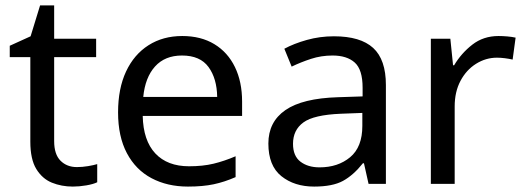

<svg xmlns="http://www.w3.org/2000/svg" viewBox="-20 -679 1939 709"><path d="M264 -62Q284 -62 305 -65.5Q326 -69 339 -73V-6Q325 1 299 5.5Q273 10 249 10Q207 10 171.5 -4.5Q136 -19 114 -55Q92 -91 92 -156V-468H16V-510L93 -545L128 -659H180V-536H335V-468H180V-158Q180 -109 203.5 -85.5Q227 -62 264 -62Z M653 -546Q722 -546 771.5 -516Q821 -486 847.5 -431.5Q874 -377 874 -304V-251H507Q509 -160 553.5 -112.5Q598 -65 678 -65Q729 -65 768.5 -74.5Q808 -84 850 -102V-25Q809 -7 769 1.5Q729 10 674 10Q598 10 539.5 -21Q481 -52 448.5 -113.5Q416 -175 416 -264Q416 -352 445.5 -415Q475 -478 528.5 -512Q582 -546 653 -546ZM652 -474Q589 -474 552.5 -433.5Q516 -393 509 -321H782Q781 -389 750 -431.5Q719 -474 652 -474Z M1213 -545Q1311 -545 1358 -502Q1405 -459 1405 -365V0H1341L1324 -76H1320Q1285 -32 1246.5 -11Q1208 10 1140 10Q1067 10 1019 -28.5Q971 -67 971 -149Q971 -229 1034 -272.5Q1097 -316 1228 -320L1319 -323V-355Q1319 -422 1290 -448Q1261 -474 1208 -474Q1166 -474 1128 -461.5Q1090 -449 1057 -433L1030 -499Q1065 -518 1113 -531.5Q1161 -545 1213 -545ZM1239 -259Q1139 -255 1100.5 -227Q1062 -199 1062 -148Q1062 -103 1089.5 -82Q1117 -61 1160 -61Q1228 -61 1273 -98.5Q1318 -136 1318 -214V-262Z M1821 -546Q1836 -546 1853.5 -544.5Q1871 -543 1884 -540L1873 -459Q1860 -462 1844.5 -464Q1829 -466 1815 -466Q1774 -466 1738 -443.5Q1702 -421 1680.5 -380.5Q1659 -340 1659 -286V0H1571V-536H1643L1653 -438H1657Q1683 -482 1724 -514Q1765 -546 1821 -546Z"/></svg>

Font: Noto Sans Sora Sompeng
Style: Regular
Weight: 400
Designer: Monotype Design Team. David Williams.
Foundry: Monotype Imaging Inc.
Version: Version 2.101